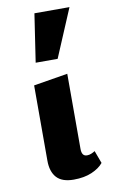

<svg xmlns="http://www.w3.org/2000/svg" viewBox="-83 -756 478 809"><g transform="rotate(-10 156.0 -351.5)"><path d="M166 8Q116 8 93 -17.5Q70 -43 70 -90V-412L216 -436V-114Q216 -99 221.5 -91Q227 -83 239 -83Q248 -83 256.5 -86.5Q265 -90 273 -95L293 -41Q276 -20 243.5 -6Q211 8 166 8ZM93 -505 124 -711H274L187 -505Z"/></g></svg>

Font: Ysabeau Office ExtraBold
Style: Regular
Weight: 800
Designer: Christian Thalmann (Catharsis Fonts)
Version: Version 2.001;gftools[0.9.30]; featfreeze: tnum,lnum,ss02